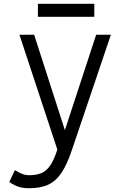

<svg xmlns="http://www.w3.org/2000/svg" viewBox="-20 -802 640 1018"><path d="M134 196Q102 196 79 188.5Q56 181 29 163L59 100Q86 116 101 121.5Q116 127 134 127Q175 127 201.5 115Q228 103 247.5 73.5Q267 44 284 -9L83 -618H161L324 -112L490 -618H568L361 -6Q336 69 306.5 113.5Q277 158 236 177Q195 196 134 196ZM181 -713V-782H480V-713Z"/></svg>

Font: Victor Mono
Style: Regular
Weight: 400
Monospace: yes
Designer: Rune Bjørnerås
Version: Version 1.561;gftools[0.9.30]